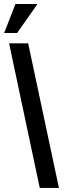

<svg xmlns="http://www.w3.org/2000/svg" viewBox="-41 -928 319 948"><path d="M98.1 -713.9 250 0H155.3L3.9 -713.9ZM144 -908.2 43.5 -765.1H-20.5L35.2 -908.2Z"/></svg>

Font: XB Khoramshahr
Style: Oblique
Weight: 400
Italic angle: 12°
Designer: Behnam
Foundry: Irmug
Version: Version 8.005 2009